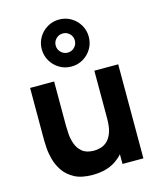

<svg xmlns="http://www.w3.org/2000/svg" viewBox="-128 -957 891 1065"><g transform="rotate(-15 318.0 -424.5)"><path d="M313 -595Q276 -595 245.2 -613.2Q214.5 -631.5 196.2 -662.2Q178 -693 178 -730Q178 -767.5 196.2 -798Q214.5 -828.5 245.2 -846.8Q276 -865 313 -865Q350.5 -865 381 -846.8Q411.5 -828.5 429.8 -798Q448 -767.5 448 -730Q448 -693 429.8 -662.2Q411.5 -631.5 381 -613.2Q350.5 -595 313 -595ZM313 -675Q336 -675 352 -691.2Q368 -707.5 368 -730Q368 -753 352 -769Q336 -785 313 -785Q290.5 -785 274.2 -769Q258 -753 258 -730Q258 -707.5 274.2 -691.2Q290.5 -675 313 -675ZM271 16Q207.5 16 167.5 -5.5Q127.5 -27 105.2 -60Q83 -93 73.5 -128.8Q64 -164.5 62 -194Q60 -223.5 60 -237V-540H198V-285Q198 -266.5 200 -237.8Q202 -209 212.5 -180Q223 -151 246.8 -131.5Q270.5 -112 314 -112Q331.5 -112 351.5 -117.5Q371.5 -123 389 -138.8Q406.5 -154.5 417.8 -185.2Q429 -216 429 -266L507 -229Q507 -165 481 -109Q455 -53 402.8 -18.5Q350.5 16 271 16ZM446 0V-179H429V-540H566V0Z"/></g></svg>

Font: Manrope ExtraLight ExtraBold
Style: Regular
Weight: 800
Version: Version 4.504